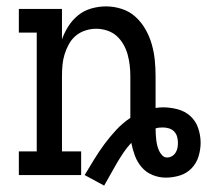

<svg xmlns="http://www.w3.org/2000/svg" viewBox="-20 -548 648 601"><path d="M306 33 245 0Q260 -25 275 -49.5Q290 -74 307 -97Q324 -120 344 -141.5Q364 -163 388 -179V-310Q388 -327 386 -344Q384 -361 379.5 -377.5Q375 -394 366 -409.5Q357 -425 344.5 -436Q332 -447 315 -452.5Q298 -458 281 -458Q264 -458 247 -452.5Q230 -447 217 -436Q204 -425 195.5 -409.5Q187 -394 182 -377.5Q177 -361 175.5 -344Q174 -327 174 -310V-74H234V0H39V-74H95V-446H39V-520H174V-425Q182 -447 194.5 -466.5Q207 -486 225 -500.5Q243 -515 266 -521.5Q289 -528 312 -528Q337 -528 361.5 -520Q386 -512 404.5 -495Q423 -478 435.5 -456Q448 -434 455 -409.5Q462 -385 464.5 -360Q467 -335 467 -310V-210Q473 -211 478.5 -211.5Q484 -212 490 -212Q513 -212 536 -206Q559 -200 576 -184.5Q593 -169 600.5 -146.5Q608 -124 608 -101Q608 -80 601.5 -58.5Q595 -37 579.5 -21Q564 -5 542.5 1.5Q521 8 499 8Q478 8 458 0Q438 -8 424 -24Q410 -40 402.5 -60Q395 -80 391 -101Q377 -86 366 -69.5Q355 -53 345 -36Q335 -19 325.5 -1.5Q316 16 306 33ZM503 -55Q511 -55 518 -59Q525 -63 529.5 -70Q534 -77 535.5 -85Q537 -93 537 -101Q537 -110 534.5 -119.5Q532 -129 525.5 -136Q519 -143 509.5 -146Q500 -149 490 -149Q484 -149 478.5 -148.5Q473 -148 467 -146Q467 -137 467.5 -128.5Q468 -120 469 -111Q470 -102 472 -93.5Q474 -85 477.5 -77Q481 -69 487.5 -62Q494 -55 503 -55Z"/></svg>

Font: Iosevka Etoile
Style: Regular
Weight: 400
Designer: Belleve Invis
Foundry: Belleve Invis
Version: Version 33.2.4